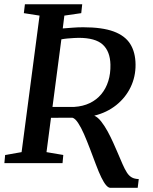

<svg xmlns="http://www.w3.org/2000/svg" viewBox="-22 -763 714 898"><path d="M494.5 115.5Q485 115.5 474.5 103.5Q464 91.5 452 67Q440 42.5 426 5Q412.5 -31 398.5 -67.8Q384.5 -104.5 370.8 -136Q357 -167.5 343.2 -188.2Q329.5 -209 316.5 -212.5Q303 -212.5 286.2 -212.5Q269.5 -212.5 251.8 -212.2Q234 -212 216.5 -212L195.5 -51.5L274 -38L270.5 0H-1.5L2 -38L79 -51.5L163 -690L89.5 -701.5L94.5 -743H362.5L358 -701.5L279 -690L271.5 -630Q293.5 -631.5 317 -633.5Q340.5 -635.5 367 -635.5Q456 -635.5 509.5 -615.8Q563 -596 587.2 -557.2Q611.5 -518.5 612 -461Q612.5 -404.5 589 -355.5Q565.5 -306.5 521.8 -271.5Q478 -236.5 419 -222Q435.5 -215 451.5 -194.5Q467.5 -174 481.8 -147.8Q496 -121.5 507.2 -96.5Q518.5 -71.5 525.5 -55Q540.5 -20 551.2 4.8Q562 29.5 572 44.8Q582 60 594.8 67Q607.5 74 627 74.5L622 115.5ZM223.5 -263Q240 -263 262 -262.8Q284 -262.5 302 -262.8Q320 -263 325.5 -263Q366 -265.5 397.8 -280.8Q429.5 -296 451.5 -322.2Q473.5 -348.5 484.5 -383.8Q495.5 -419 494.5 -461Q493 -523 458.5 -554.5Q424 -586 346 -586Q338.5 -586 324 -585.2Q309.5 -584.5 293.5 -583Q277.5 -581.5 265 -579Z"/></svg>

Font: Merriweather 36pt Medium
Style: Italic
Weight: 500
Italic angle: -7.8°
Version: Version 2.101